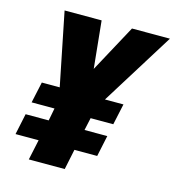

<svg xmlns="http://www.w3.org/2000/svg" viewBox="-107 -804 816 895"><g transform="rotate(15 301.5 -357.0)"><path d="M113.3 0 134.3 -98.1H22.9L44.4 -199.7H155.8L167.5 -260.3H57.1L79.1 -361.8H165.5L94.7 -713.9H273.4L296.4 -485.8L419.9 -713.9H603L383.8 -361.8H473.1L451.2 -260.3H341.8L328.6 -199.7H438.5L417 -98.1H307.1L286.6 0Z"/></g></svg>

Font: Open Sans SemiCondensed ExtraBold
Style: Italic
Weight: 800
Width: 4
Italic angle: -12°
Designer: Monotype Design Team
Foundry: Monotype Imaging Inc.
Version: Version 3.003